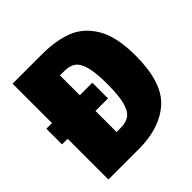

<svg xmlns="http://www.w3.org/2000/svg" viewBox="-184 -841 986 986"><g transform="rotate(-45 309.5 -348.0)"><path d="M600 -351Q600 -157 512.5 -78.5Q425 0 273 0H51V-296H10V-410H51V-696H264Q363 -696 436 -668.5Q509 -641 554.5 -565Q600 -489 600 -351ZM394 -351Q394 -430 382.5 -474.5Q371 -519 348 -536.5Q325 -554 287 -554H253V-410H344V-296H253V-143H285Q325 -143 348.5 -162Q372 -181 383 -226Q394 -271 394 -351Z"/></g></svg>

Font: Fira Sans Condensed Black
Style: Regular
Weight: 900
Width: 3
Designer: Carrois Corporate & Edenspiekermann AG
Foundry: Carrois Corporate GbR & Edenspiekermann AG
Version: Version 4.203